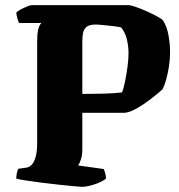

<svg xmlns="http://www.w3.org/2000/svg" viewBox="-20 -724 694 744"><path d="M298 0Q291 0 266 -2.5Q241 -5 207 -8.5Q173 -12 138.5 -16.5Q104 -21 78 -25Q52 -29 43 -32Q43 -42 45.5 -53.5Q48 -65 51 -70L80 -74Q95 -76 104.5 -87.5Q114 -99 119 -119.5Q124 -140 124 -169V-561Q124 -594 128 -609.5Q132 -625 136.5 -630Q141 -635 140 -635H54Q51 -640 47.5 -652.5Q44 -665 43 -675Q48 -681 60.5 -687.5Q73 -694 85.5 -699Q98 -704 103 -704H481Q498 -701 525.5 -690Q553 -679 577.5 -666.5Q602 -654 611 -646Q627 -621 633 -587Q639 -553 639 -522Q639 -493 634.5 -465Q630 -437 623.5 -414Q617 -391 609 -377Q591 -361 564.5 -340.5Q538 -320 511 -304.5Q484 -289 464 -287H299V-147Q299 -123 293.5 -106Q288 -89 282 -83L382 -69Q384 -64 387 -55Q390 -46 391 -32Q375 -19 346 -9.5Q317 0 298 0ZM299 -360Q334 -360 378 -361Q422 -362 453 -366Q459 -381 464.5 -408Q470 -435 474 -464.5Q478 -494 478 -517Q478 -545 471.5 -572Q465 -599 449 -618Q435 -621 413 -623.5Q391 -626 373.5 -627.5Q356 -629 353 -629Q326 -629 315 -619.5Q304 -610 301.5 -595Q299 -580 299 -564Z"/></svg>

Font: Texturina 12pt Black
Style: Regular
Weight: 900
Designer: Guillermo Torres Carreño
Foundry: Omnibus-Type
Version: Version 1.002